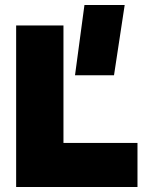

<svg xmlns="http://www.w3.org/2000/svg" viewBox="-20 -753 599 773"><path d="M320 -733H482L439 -450H282ZM533.5 0H45V-650.5H235.5V-177.5H533.5Z"/></svg>

Font: Overused Grotesk Black
Style: Regular
Weight: 900
Version: Version 0.004